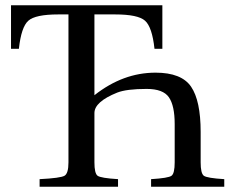

<svg xmlns="http://www.w3.org/2000/svg" viewBox="-20 -712 904 732"><path d="M22 -526V-692H599V-526H569Q560 -609 533 -633Q506 -657 419 -657H340V-349Q449 -435 573 -435Q672 -435 708.5 -381.5Q745 -328 745 -209V-93Q745 -51 757 -42Q769 -33 835 -29V0H556V-29Q622 -33 634 -42Q646 -51 646 -93V-239Q646 -309 624 -341Q602 -373 539 -373Q463 -373 427 -359Q340 -324 340 -281V-93Q340 -51 352 -42Q364 -33 430 -29V0H131V-29Q211 -33 226 -42Q241 -51 241 -93V-657H202Q115 -657 88 -633Q61 -609 52 -526Z"/></svg>

Font: Heuristica
Style: Regular
Weight: 400
Version: Version 1.0.1 ; ttfautohint (v1.4.1)